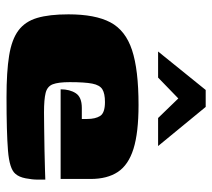

<svg xmlns="http://www.w3.org/2000/svg" viewBox="-51 -595 651 589"><g transform="rotate(90 274.5 -300.5)"><path d="M278 5Q200 5 150.5 -3Q101 -11 73.5 -31.5Q46 -52 35 -89Q24 -126 24 -185Q24 -267 48.5 -313.5Q73 -360 133.5 -380Q194 -400 302 -400Q387 -400 436.5 -384.5Q486 -369 507.5 -336.5Q529 -304 529 -253V-161H254Q254 -189 266 -207.5Q278 -226 311 -226H345V-242Q345 -268 335.5 -282.5Q326 -297 293 -297Q267 -297 254 -289Q241 -281 236.5 -258Q232 -235 232 -189Q232 -154 238.5 -137Q245 -120 265 -115Q285 -110 325 -110Q341 -110 373 -110.5Q405 -111 440 -111.5Q475 -112 501 -113Q527 -114 531 -114V-91Q531 -74 527 -53.5Q523 -33 513 -22Q498 -4 442 0.5Q386 5 278 5ZM138 -460 256 -606H308L428 -460H342L282 -522L218 -460Z"/></g></svg>

Font: Genos Thin Black
Style: Regular
Weight: 900
Version: Version 1.010